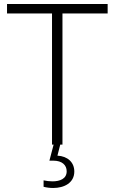

<svg xmlns="http://www.w3.org/2000/svg" viewBox="-20 -720 571 956"><path d="M239 0H247L226 80H246C289 80 312 102 312 133C312 170 279 183 241 183C226 183 211 181 197 178V210C212 214 229 216 245 216C299 216 350 191 350 134C350 89 318 58 266 55L280 0H291V-653H516V-700H15V-653H239Z"/></svg>

Font: Chess Sans Light
Style: Regular
Weight: 300
Designer: Wolf Bōese
Foundry: Wolf Bōese
Version: Version 7.223;Glyphs 3.3 (3306)